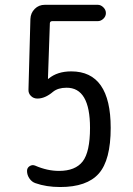

<svg xmlns="http://www.w3.org/2000/svg" viewBox="-20 -750 540 780"><path d="M219.7 -55.7Q286.1 -55.7 315.9 -94.2Q345.7 -132.8 345.7 -230.5Q345.7 -394.5 250 -393.6Q215.8 -393.6 195.3 -377Q163.1 -349.6 131.8 -349.6Q116.2 -349.6 105.5 -360.4Q94.7 -371.1 95.7 -386.7L103.5 -672.9Q104.5 -697.3 121.1 -713.9Q137.7 -730.5 162.1 -730.5H377Q389.6 -730.5 399.9 -720.2Q410.2 -710 410.2 -696.8Q410.2 -683.6 399.9 -673.8Q389.6 -664.1 377 -664.1H192.4Q183.6 -664.1 182.6 -656.2L174.8 -430.7Q174.8 -429.7 175.8 -429.7H176.8L177.7 -430.7Q212.9 -460 269.5 -460Q429.7 -460 429.7 -230.5Q429.7 -99.6 381.3 -44.9Q333 9.8 224.6 9.8Q168 9.8 124 -5.9Q109.4 -10.7 99.6 -24.9Q89.8 -39.1 89.8 -55.7Q89.8 -68.4 100.6 -75.2Q111.3 -82 123 -77.1Q171.9 -55.7 219.7 -55.7Z"/></svg>

Font: Rounded Mgen+ 1mn regular
Style: Regular
Weight: 400
Designer: [Source Han Sans]
Ryoko NISHIZUKA  (kana & ideographs); Paul D. Hunt (Latin, Greek & Cyrillic); Wenlong ZHANG  (bopomofo
Version: Version 1.059.20150602